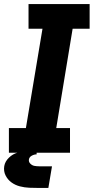

<svg xmlns="http://www.w3.org/2000/svg" viewBox="-23 -755 475 949"><path d="M21 0H323V-122H255L336 -613H420V-735H118V-613H187L105 -122H21ZM170 174H172Q172 174 172 174Q172 174 172 174H216L234 67H173Q173 67 172.5 67Q172 67 171 67Q159 67 147.5 65Q136 63 127 54Q118 45 120 33Q122 21 134 14.5Q146 8 158 8V-9Q135 -9 111.5 -8Q88 -7 64 -0.5Q40 6 21 24.5Q2 43 -2 66Q-6 91 4.5 112Q15 133 33.5 146.5Q52 160 75 166Q98 172 122 173Q146 174 170 174Z"/></svg>

Font: Iosevka Sparkle Heavy
Style: Italic
Weight: 900
Italic angle: -9°
Designer: Belleve Invis
Foundry: Belleve Invis
Version: Version 4.5.0; ttfautohint (v1.8.3)